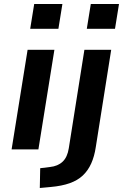

<svg xmlns="http://www.w3.org/2000/svg" viewBox="-20 -747 615 960"><path d="M131 -603 151 -727H292L272 -603ZM38 0 118 -498H252L172 0ZM414 -603 434 -727H575L555 -603ZM179 193 181 94 230 88Q269 84 293 61.5Q317 39 324 -6L402 -498H536L459 -12Q452 35 436 70.5Q420 106 394 130.5Q368 155 328.5 169Q289 183 233 188Z"/></svg>

Font: Nunito Sans 8pt
Style: Bold Italic
Weight: 700
Italic angle: -9°
Version: Version 3.101;gftools[0.9.27]